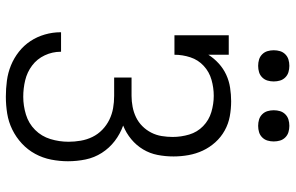

<svg xmlns="http://www.w3.org/2000/svg" viewBox="-192 -784 985 640"><g transform="rotate(90 300.0 -464.5)"><path d="M303 8Q276 8 249.5 4.5Q223 1 198.5 -9Q174 -19 153 -35.5Q132 -52 117.5 -74Q103 -96 95.5 -122Q88 -148 88 -174Q88 -175 88 -175Q88 -175 88 -176H153Q153 -176 153 -175.5Q153 -175 153 -175Q153 -147 165 -121.5Q177 -96 199 -79.5Q221 -63 248 -56.5Q275 -50 303 -50Q333 -50 362.5 -59Q392 -68 413.5 -89.5Q435 -111 444 -140.5Q453 -170 453 -201Q453 -221 449.5 -241.5Q446 -262 437 -280.5Q428 -299 413 -313.5Q398 -328 379.5 -337Q361 -346 341 -349.5Q321 -353 300 -353H239V-411H300Q318 -411 336.5 -414.5Q355 -418 371.5 -426Q388 -434 401 -447Q414 -460 422.5 -476.5Q431 -493 434 -511.5Q437 -530 437 -548Q437 -576 429 -603Q421 -630 401 -649.5Q381 -669 354 -677Q327 -685 300 -685Q273 -685 246.5 -677.5Q220 -670 200 -651.5Q180 -633 171.5 -607Q163 -581 163 -554H98V-735H163V-667Q175 -686 192 -701.5Q209 -717 229.5 -726.5Q250 -736 273 -739.5Q296 -743 318 -743Q343 -743 368 -738.5Q393 -734 415.5 -721.5Q438 -709 455 -690Q472 -671 482.5 -648.5Q493 -626 497.5 -601Q502 -576 502 -551Q502 -524 497 -498Q492 -472 478.5 -449.5Q465 -427 444.5 -410Q424 -393 399 -383Q427 -373 450.5 -355Q474 -337 490 -312Q506 -287 512 -258Q518 -229 518 -199Q518 -171 512.5 -143Q507 -115 493.5 -90Q480 -65 459 -45.5Q438 -26 412.5 -13.5Q387 -1 359 3.5Q331 8 303 8ZM400 -833Q389 -833 379 -836Q369 -839 361.5 -846.5Q354 -854 351 -864Q348 -874 348 -885Q348 -896 351 -906Q354 -916 361.5 -923.5Q369 -931 379 -934Q389 -937 400 -937Q411 -937 421 -934Q431 -931 438.5 -923.5Q446 -916 449 -906Q452 -896 452 -885Q452 -874 449 -864Q446 -854 438.5 -846.5Q431 -839 421 -836Q411 -833 400 -833ZM200 -833Q189 -833 179 -836Q169 -839 161.5 -846.5Q154 -854 151 -864Q148 -874 148 -885Q148 -896 151 -906Q154 -916 161.5 -923.5Q169 -931 179 -934Q189 -937 200 -937Q211 -937 221 -934Q231 -931 238.5 -923.5Q246 -916 249 -906Q252 -896 252 -885Q252 -874 249 -864Q246 -854 238.5 -846.5Q231 -839 221 -836Q211 -833 200 -833Z"/></g></svg>

Font: Iosevka Slab Light Extended
Style: Regular
Weight: 300
Width: 7
Monospace: yes
Designer: Belleve Invis
Foundry: Belleve Invis
Version: Version 11.1.0; ttfautohint (v1.8.3)